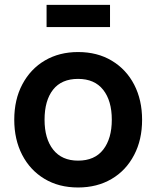

<svg xmlns="http://www.w3.org/2000/svg" viewBox="-20 -774 658 808"><path d="M443 -660H176V-753.5H443ZM308.5 15Q227.5 15 167 -21.5Q106.5 -58 73.2 -122.5Q40 -187 40 -270Q40 -355 74 -419Q108.5 -484 169 -519.5Q229.5 -555 308.5 -555Q390 -555 450.5 -518.5Q511.5 -482 544.8 -417.5Q578 -353 578 -270Q578 -185.5 544.5 -122Q510.5 -56.5 449.5 -20.8Q388.5 15 308.5 15ZM308.5 -98Q378.5 -98 414.5 -144.5Q450.5 -191 450.5 -270Q450.5 -350 414.2 -396Q378 -442 308.5 -442Q239 -442 203.2 -396.5Q167.5 -351 167.5 -270Q167.5 -190 204 -144Q240.5 -98 308.5 -98Z"/></svg>

Font: Vortex Mix
Style: Bold
Weight: 700
Designer: Mikhail Sharanda
Foundry: Mikhail Sharanda
Version: Version 4.504;Glyphs 3.1.2 (3151)